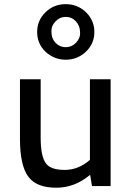

<svg xmlns="http://www.w3.org/2000/svg" viewBox="-20 -878 623 906"><path d="M404.3 -123.5V-503.9H502V0H414.1L405.3 -53.2Q333 7.8 245.6 7.8Q152.8 7.8 114.3 -43.5Q74.2 -95.7 74.2 -223.6V-503.9H171.9V-228.5Q171.9 -138.2 197.8 -105.5Q220.7 -76.2 285.4 -76.2Q350.1 -76.2 404.3 -123.5ZM290 -596.2Q261.7 -596.2 237.3 -606.4Q212.9 -616.7 194.3 -634.3Q155.3 -671.9 155.3 -727.1Q155.3 -781.7 194.6 -820.1Q233.9 -858.4 290 -858.4Q346.2 -858.4 385.7 -820.3Q425.3 -781.2 425.3 -727.1Q425.3 -672.4 385.7 -634.3Q345.7 -596.2 290 -596.2ZM290 -655.3Q318.4 -655.3 338.1 -676Q357.9 -696.8 357.9 -719Q357.9 -741.2 352.5 -754.4Q347.2 -767.6 337.9 -777.3Q318.8 -798.3 290 -798.3Q262.2 -798.3 242.2 -777.3Q222.7 -756.8 222.7 -734.1Q222.7 -711.4 227.8 -698.5Q232.9 -685.5 242.2 -675.8Q262.2 -655.3 290 -655.3Z"/></svg>

Font: Inder
Style: Regular
Weight: 400
Designer: Irina Smirnova
Foundry: Irina Smirnova
Version: Version 1.001